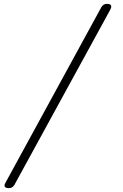

<svg xmlns="http://www.w3.org/2000/svg" viewBox="-20 -850 640 1000"><path d="M10 99 508 -813Q513 -821 520 -825.5Q527 -830 538 -830Q549 -830 555 -825.5Q561 -821 559 -812Q558 -809 557 -806Q556 -803 554 -799L55 113Q50 121 43 125.5Q36 130 25 130Q14 130 8 125.5Q2 121 4 112Q5 109 6.5 106Q8 103 10 99Z"/></svg>

Font: Maple Mono NL Thin
Style: Italic
Weight: 250
Italic angle: -10°
Monospace: yes
Designer: subframe7536
Version: Version 7.000